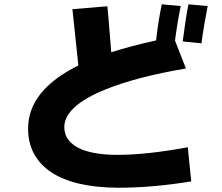

<svg xmlns="http://www.w3.org/2000/svg" viewBox="-20 -839 1040 901"><path d="M954.6 -810.5Q936 -716.3 925.3 -635.7L837.4 -644.5Q851.1 -752.9 864.3 -818.8ZM877.4 12.2Q695.8 42 535.2 42Q328.1 41 219.7 -31.2Q111.8 -104.5 111.8 -235.4Q111.8 -415 347.7 -531.7Q336.4 -636.7 319.8 -795.9L483.9 -809.6Q485.4 -803.7 502 -593.8Q586.4 -621.1 712.4 -649.4Q724.1 -749 739.3 -818.8L828.1 -810.5Q811.5 -729.5 801.3 -648.4L852.5 -517.6Q620.6 -478.5 473.1 -418.5Q282.2 -340.8 281.7 -242.2Q281.7 -171.9 364.7 -137.2Q429.2 -112.3 531.2 -112.3Q668 -112.3 861.3 -147.9Z"/></svg>

Font: Droid Sans
Style: Regular
Weight: 400
Foundry: Ascender Corporation
Version: Version 1.00 build 114